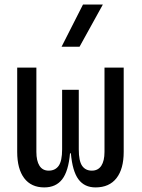

<svg xmlns="http://www.w3.org/2000/svg" viewBox="-20 -815 626 845"><path d="M400.4 9.8Q351.6 9.8 325.2 -25.9Q298.8 -61.5 292 -140.1H288.1Q281.2 -61.5 253.7 -25.9Q226.1 9.8 174.8 9.8Q117.2 9.8 86.4 -31Q55.7 -71.8 55.7 -146.5V-517.6H140.1V-146.5Q140.1 -106.9 153.8 -85.4Q167.5 -64 194.3 -64Q223.1 -64 238.3 -85.4Q253.4 -106.9 253.4 -157.7V-419.9H326.7V-157.7Q326.7 -106.9 341.3 -85.4Q356 -64 384.3 -64Q411.6 -64 425.8 -85.4Q439.9 -106.9 439.9 -146.5V-517.6H524.4V-146.5Q524.4 -71.8 492.7 -31Q460.9 9.8 400.4 9.8ZM251 -609.4 345.2 -794.9H432.6L330.1 -609.4Z"/></svg>

Font: CaskaydiaMono NF SemiLight
Style: Regular
Weight: 350
Designer: Aaron Bell
Foundry: Saja Typeworks
Version: Version 2111.001; ttfautohint (v1.8.4);Nerd Fonts 3.1.1